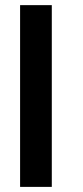

<svg xmlns="http://www.w3.org/2000/svg" viewBox="-20 -731 326 751"><path d="M182.6 0V-710.9H58.6V0Z"/></svg>

Font: Ride
Style: Bold
Weight: 700
Version: Version 3.000